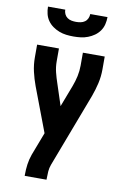

<svg xmlns="http://www.w3.org/2000/svg" viewBox="-102 -799 705 1074"><g transform="rotate(10 250.0 -262.5)"><path d="M241 215H117V208Q117 178 121 149Q125 120 135 92L185 -39L90 -290Q76 -328 67 -367Q58 -406 58 -447V-520H182V-447Q182 -415 189.5 -385Q197 -355 207 -326L247 -204L294 -327Q305 -356 311.5 -386Q318 -416 318 -447V-520H442V-447Q442 -406 433 -367Q424 -328 410 -290L251 129Q244 148 242.5 168Q241 188 241 208ZM250 -600Q229 -600 208.5 -602.5Q188 -605 168.5 -612.5Q149 -620 132 -632Q115 -644 103 -661Q91 -678 86 -698.5Q81 -719 81 -740H179Q179 -727 184.5 -715Q190 -703 200.5 -695.5Q211 -688 224 -685.5Q237 -683 250 -683Q263 -683 276 -685.5Q289 -688 299.5 -695.5Q310 -703 315.5 -715Q321 -727 321 -740H419Q419 -719 414 -698.5Q409 -678 397 -661Q385 -644 368 -632Q351 -620 331.5 -612.5Q312 -605 291.5 -602.5Q271 -600 250 -600Z"/></g></svg>

Font: Iosevka Term Curly Extrabold
Style: Regular
Weight: 800
Designer: Belleve Invis
Foundry: Belleve Invis
Version: Version 32.3.0